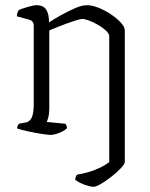

<svg xmlns="http://www.w3.org/2000/svg" viewBox="-20 -520 578 740"><path d="M341 200Q333 200 318.5 196Q304 192 290.5 185.5Q277 179 270 173Q270 166 272.5 160.5Q275 155 277 153Q315 147 346.5 134.5Q378 122 401 105V-380Q401 -390 389 -401.5Q377 -413 359 -423.5Q341 -434 324 -440.5Q307 -447 297 -447Q290 -447 272.5 -441.5Q255 -436 234.5 -428.5Q214 -421 196 -413.5Q178 -406 170 -403V-105Q170 -83 166.5 -69Q163 -55 160 -50L232 -43Q234 -41 236 -36.5Q238 -32 238 -26Q229 -16 208.5 -8Q188 0 175 0Q166 0 140 -4Q114 -8 87 -14Q60 -20 46 -25Q46 -31 48.5 -36Q51 -41 53 -43L79 -48Q94 -50 102 -66.5Q110 -83 110 -118V-421Q110 -439 93 -444L45 -457Q45 -465 47.5 -471.5Q50 -478 52 -481Q65 -487 87.5 -493.5Q110 -500 121 -500Q147 -500 158 -483Q169 -466 169 -434Q189 -447 216 -462Q243 -477 269.5 -488.5Q296 -500 315 -500Q335 -500 360 -490Q385 -480 408 -464.5Q431 -449 446 -432.5Q461 -416 461 -403V104Q461 112 446 128Q431 144 410 160.5Q389 177 369.5 188.5Q350 200 341 200Z"/></svg>

Font: Texturina 72pt ExtraLight
Style: Regular
Weight: 200
Designer: Guillermo Torres Carreño
Foundry: Omnibus-Type
Version: Version 1.002; ttfautohint (v1.8.3)